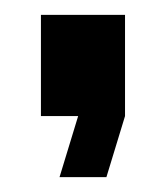

<svg xmlns="http://www.w3.org/2000/svg" viewBox="-20 -156 223 258"><path d="M35 0V-136H148V0L123 82H60L85 0Z"/></svg>

Font: Non Bureau Medium
Style: Regular
Weight: 500
Designer: Jona Saucedo
Foundry: Non Foundry
Version: Version 1.000; ttfautohint (v1.8.4)